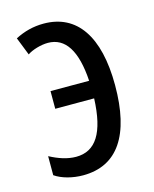

<svg xmlns="http://www.w3.org/2000/svg" viewBox="-90 -609 547 682"><g transform="rotate(-15 183.0 -268.5)"><path d="M132 10C259 10 324 -87 324 -270C324 -450 257 -547 135 -547C97 -547 63 -538 30 -521L56 -455C73 -467 106 -477 132 -477C196 -477 232 -421 239 -309H97V-244H240C235 -118 197 -60 125 -60C93 -60 61 -71 29 -88V-18C55 0 94 10 132 10Z"/></g></svg>

Font: Noto Sans UI Condensed
Style: Regular
Weight: 400
Width: 3
Designer: Monotype Design Team
Foundry: Monotype Imaging Inc.
Version: Version 1.901